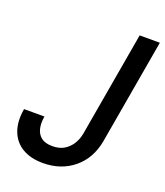

<svg xmlns="http://www.w3.org/2000/svg" viewBox="-132 -791 769 893"><g transform="rotate(20 252.5 -344.0)"><path d="M184 12Q124 12 82.5 -12.5Q41 -37 23.5 -83.5Q6 -130 17 -194H118Q112 -161 118 -134.5Q124 -108 143.5 -92.5Q163 -77 199 -77Q234 -77 257.5 -91.5Q281 -106 295.5 -129.5Q310 -153 315 -181L405 -700H505L415 -181Q399 -91 336.5 -39.5Q274 12 184 12Z"/></g></svg>

Font: DM Sans 24pt Medium
Style: Italic
Weight: 500
Italic angle: -10°
Designer: Colophon Foundry, Jonny Pinhorn
Foundry: Colophon Foundry
Version: Version 4.004;gftools[0.9.30]